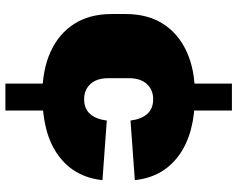

<svg xmlns="http://www.w3.org/2000/svg" viewBox="-104 -726 880 712"><g transform="rotate(90 336.0 -370.0)"><path d="M390 -790V-625H290V-790ZM390 -115V50H290V-115ZM332 -87Q238 -87 171 -118Q104 -149 68 -206Q32 -263 32 -344V-396Q32 -477 68 -534Q104 -591 171 -622Q238 -653 332 -653Q474 -653 555.5 -594Q637 -535 648 -430L427 -414Q422 -454 402.5 -476Q383 -498 348 -498Q313 -498 291.5 -474.5Q270 -451 270 -409V-331Q270 -289 291.5 -265.5Q313 -242 348 -242Q383 -242 402.5 -264Q422 -286 427 -326L648 -310Q637 -205 556 -146Q475 -87 332 -87Z"/></g></svg>

Font: Pathway Extreme SemiCondensed Black
Style: Regular
Weight: 900
Width: 4
Version: Version 1.001;gftools[0.9.26]